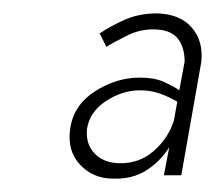

<svg xmlns="http://www.w3.org/2000/svg" viewBox="-20 -723 321 287"><path d="M139 -653 129 -673Q145 -684 166.5 -693.5Q188 -703 215 -703Q249 -702 266.5 -682Q284 -662 281 -631L251 -461H225L233 -503Q220 -482 199 -468.5Q178 -455 149 -456Q119 -456 99.5 -477Q80 -498 85 -531Q90 -566 122 -586.5Q154 -607 189 -607Q210 -607 224 -601Q238 -595 248 -588L256 -631Q256 -652 246 -665Q236 -678 213 -679Q191 -680 171.5 -670.5Q152 -661 139 -653ZM110 -530Q108 -508 121 -494Q134 -480 157 -479Q188 -478 210 -497.5Q232 -517 240 -543L245 -571Q233 -578 219.5 -583Q206 -588 189 -588Q163 -588 138.5 -572Q114 -556 110 -530Z"/></svg>

Font: Jost* Light
Style: Italic
Weight: 300
Italic angle: -10°
Version: Version 3.7